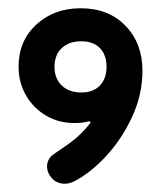

<svg xmlns="http://www.w3.org/2000/svg" viewBox="-20 -435 390 465"><path d="M137 10Q118 10 106 -3Q94 -16 94 -32Q94 -51 112 -63Q123 -70 149.5 -89Q176 -108 198 -136Q200 -138 198.5 -140Q197 -142 194 -141Q182 -138 174 -137.5Q166 -137 161 -137Q122 -137 91.5 -155Q61 -173 43 -204Q25 -235 25 -274Q25 -336 68 -375.5Q111 -415 175 -415Q243 -415 284 -372.5Q325 -330 325 -264Q325 -206 300 -152Q275 -98 237 -57Q199 -16 160 4Q148 10 137 10ZM177 -211Q206 -211 222 -228Q238 -245 238 -273Q238 -302 222 -318.5Q206 -335 177 -335Q147 -335 129.5 -318.5Q112 -302 112 -273Q112 -245 129.5 -228Q147 -211 177 -211Z"/></svg>

Font: Dongle
Style: Bold
Weight: 700
Designer: Yanghee Ryu
Foundry: Yanghee Ryu
Version: Version 2.000